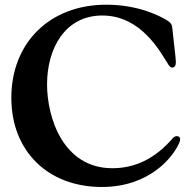

<svg xmlns="http://www.w3.org/2000/svg" viewBox="-20 -761 794 796"><path d="M402 14.2C600.5 14.2 697.1 -110.1 721.9 -166.2C726.2 -175.1 726.9 -179.3 726.9 -183.2C726.9 -193.2 719.8 -196.7 713.1 -196.7C707 -196.7 700.6 -193.2 695.7 -187.5C619.3 -98.7 534.4 -63.6 445.7 -63.6C242.2 -63.6 175.1 -272.7 175.1 -410.9C175.1 -563.2 251.8 -696.7 404.1 -696.7C565.7 -696.7 644.5 -545.5 676.5 -495.7C682.9 -485.4 687.5 -480.8 694.2 -480.8C704.2 -480.8 709.2 -489.3 709.2 -504.6C709.2 -511.7 708.5 -516.3 694.2 -646.3C692.5 -663 685 -668.7 672.2 -676.8C648.1 -691.8 557.9 -741.5 420.8 -741.5C184.3 -741.5 27 -582 27 -355.5C27 -132.8 180.4 14.2 402 14.2Z"/></svg>

Font: Margiela Serif Semibold
Style: Regular
Weight: 600
Designer: Andreas Faust, Stefan Endress
Version: Version 1.002;FEAKit 1.0